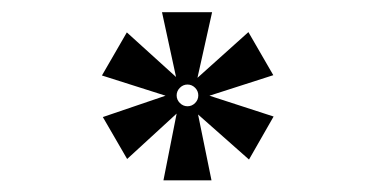

<svg xmlns="http://www.w3.org/2000/svg" viewBox="-20 -493 626 320"><path d="M252.4 -192.4 274.4 -303.7 191.9 -228 151.4 -297.9 255.9 -333.5 149.9 -367.2 191.4 -439 273.4 -364.7 250 -472.7H333.5L309.1 -363.3L394 -439.5L435.5 -367.7L329.1 -333.5L436 -298.8L395 -227.1L310.1 -302.2L332.5 -192.4ZM292.5 -315.9Q299.8 -315.9 305.2 -321.3Q310.5 -326.7 310.5 -334Q310.5 -341.3 305.2 -346.7Q299.8 -352.1 292.5 -352.1Q285.2 -352.1 279.8 -346.7Q274.4 -341.3 274.4 -334Q274.4 -326.7 279.8 -321.3Q285.2 -315.9 292.5 -315.9Z"/></svg>

Font: Cascadia Mono ExtraLight
Style: Regular
Weight: 200
Monospace: yes
Designer: Aaron Bell
Foundry: Saja Typeworks
Version: Version 2404.023; ttfautohint (v1.8.4)